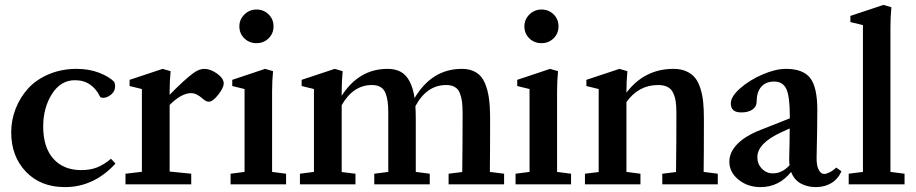

<svg xmlns="http://www.w3.org/2000/svg" viewBox="-20 -746 3706 777"><path d="M242.7 11.2Q144.5 11.2 85 -51Q25.4 -113.3 25.4 -210.4Q25.4 -260.7 43.5 -306.6Q61.5 -352.5 94.2 -388.4Q127 -424.3 178 -445.8Q229 -467.3 290 -467.3Q340.8 -467.3 381.6 -451.4Q422.4 -435.5 442.4 -414.6Q445.8 -405.8 445.8 -396.5Q445.8 -376.5 429.7 -363.3Q413.6 -350.1 397.5 -350.1Q386.2 -350.1 383.3 -357.4Q370.1 -385.7 344.7 -403.6Q319.3 -421.4 283.2 -421.4Q225.6 -421.4 190.2 -365.5Q154.8 -309.6 154.8 -233.9Q154.8 -149.9 195.8 -103.8Q236.8 -57.6 309.1 -57.6Q345.7 -57.6 373.5 -68.8Q401.4 -80.1 429.2 -103.5L447.3 -84Q359.9 11.2 242.7 11.2Z M487.8 0V-43L554.2 -50.8V-385.7L504.4 -397.9V-422.9L638.2 -467.3L670.4 -458Q666.5 -418 666.5 -375V-362.3Q725.6 -423.3 763.2 -450.7Q786.1 -467.3 807.1 -467.3Q831.5 -467.3 858.4 -448.2Q885.3 -429.2 885.3 -408.2Q885.3 -391.1 863.3 -362.8Q841.3 -334.5 825.2 -334.5Q813.5 -334.5 800.8 -346.2Q775.4 -369.1 753.4 -369.1Q714.4 -369.1 666.5 -321.3V-51.8L753.9 -43V0Z M1018.1 -571.3Q988.8 -571.3 968.8 -590.8Q948.7 -610.4 948.7 -639.2Q948.7 -667.5 969.2 -687.5Q989.7 -707.5 1018.1 -707.5Q1046.9 -707.5 1066.9 -688Q1086.9 -668.5 1086.9 -639.2Q1086.9 -610.4 1066.9 -590.8Q1046.9 -571.3 1018.1 -571.3ZM913.1 0V-43L969.7 -50.3V-385.7L919.9 -397.9V-422.9L1052.7 -467.3L1085 -458Q1081.1 -418 1081.1 -375V-50.3L1137.7 -43V0Z M1193.8 0V-43L1250.5 -50.3V-385.7L1200.7 -397.9V-422.9L1334.5 -467.3L1366.7 -458Q1362.8 -418 1362.8 -375V-358.4Q1432.6 -467.3 1548.3 -467.3Q1598.6 -467.3 1624 -437Q1649.4 -406.7 1657.7 -349.1Q1728 -467.3 1849.1 -467.3Q1883.3 -467.3 1906.5 -453.1Q1929.7 -439 1941.9 -410.6Q1954.1 -382.3 1958.7 -348.1Q1963.4 -314 1963.4 -265.1Q1963.4 -120.6 1962.4 -50.3L2020 -43V0H1795.4V-43L1850.6 -49.8Q1852.1 -166 1852.1 -288.1Q1852.1 -316.4 1849.6 -335Q1847.2 -353.5 1840.6 -369.9Q1834 -386.2 1820.3 -394Q1806.6 -401.9 1785.6 -401.9Q1707 -401.9 1661.1 -316.4Q1662.6 -292 1662.6 -265.1V-50.3L1719.2 -43V0H1494.6V-43L1551.3 -50.3V-288.1Q1551.3 -316.4 1548.8 -335Q1546.4 -353.5 1539.8 -369.9Q1533.2 -386.2 1519.5 -394Q1505.9 -401.9 1484.9 -401.9Q1409.2 -401.9 1362.8 -320.3V-49.8L1418.5 -43V0Z M2171.4 -571.3Q2142.1 -571.3 2122.1 -590.8Q2102.1 -610.4 2102.1 -639.2Q2102.1 -667.5 2122.6 -687.5Q2143.1 -707.5 2171.4 -707.5Q2200.2 -707.5 2220.2 -688Q2240.2 -668.5 2240.2 -639.2Q2240.2 -610.4 2220.2 -590.8Q2200.2 -571.3 2171.4 -571.3ZM2066.4 0V-43L2123 -50.3V-385.7L2073.2 -397.9V-422.9L2206.1 -467.3L2238.3 -458Q2234.4 -418 2234.4 -375V-50.3L2291 -43V0Z M2347.2 0V-43L2402.8 -49.8V-385.7L2353 -397.9V-422.9L2486.8 -467.3L2519 -458Q2515.1 -418 2515.1 -375V-371.1Q2588.4 -467.3 2705.6 -467.3Q2735.4 -467.3 2757.3 -457.5Q2779.3 -447.8 2792.7 -431.2Q2806.2 -414.6 2814.5 -388.2Q2822.8 -361.8 2825.7 -332.8Q2828.6 -303.7 2828.6 -265.1Q2828.6 -120.6 2827.6 -50.3L2884.8 -43V0H2660.2V-43L2715.8 -49.8Q2717.3 -166 2717.3 -288.1Q2717.3 -316.4 2714.6 -335Q2711.9 -353.5 2704.3 -369.9Q2696.8 -386.2 2681.6 -394Q2666.5 -401.9 2643.1 -401.9Q2564.5 -401.9 2515.1 -333V-50.3L2571.8 -43V0Z M3058.1 11.2Q3005.9 11.2 2968.8 -18.8Q2931.6 -48.8 2931.6 -91.8Q2931.6 -130.4 2964.4 -163.6Q2997.1 -196.8 3059.1 -220.7L3176.3 -267.1V-276.4Q3176.3 -355 3162.4 -385.5Q3148.4 -416 3112.8 -416Q3079.1 -416 3060.5 -394.5Q3042 -373 3042 -334.5Q3042 -314.5 3025.1 -302.7Q3008.3 -291 2979.5 -291Q2937.5 -291 2937.5 -327.6Q2937.5 -355 2974.9 -388.2Q3012.2 -421.4 3065.2 -444.3Q3118.2 -467.3 3160.6 -467.3Q3230.5 -467.3 3259 -429.9Q3287.6 -392.6 3287.6 -300.8Q3287.6 -235.8 3284.7 -108.9Q3284.2 -93.3 3286.6 -79.1Q3289.1 -64.9 3296.6 -53.5Q3304.2 -42 3315.9 -42Q3324.2 -42 3338.1 -49.1Q3352.1 -56.2 3364.3 -67.9L3385.3 -52.7Q3371.1 -21 3344 -4.9Q3316.9 11.2 3281.7 11.2Q3247.1 11.2 3220.2 -3.7Q3193.4 -18.6 3181.6 -50.3Q3132.3 11.2 3058.1 11.2ZM3044.9 -109.9Q3044.9 -82.5 3063.2 -63.5Q3081.5 -44.4 3107.9 -44.4Q3145 -44.4 3175.3 -77.1Q3173.8 -88.9 3173.8 -102.5Q3175.8 -184.6 3175.8 -226.1L3144.5 -211.9Q3044.9 -167 3044.9 -109.9Z M3414.6 0V-43L3472.2 -50.3V-644.5L3421.4 -656.7V-681.6L3555.2 -726.1L3587.4 -716.8Q3583.5 -679.2 3583.5 -634.8V-50.3L3640.6 -43V0Z"/></svg>

Font: Elstob 6pt SemiBold
Style: Regular
Weight: 600
Designer: Peter S. Baker
Version: Version 1.015